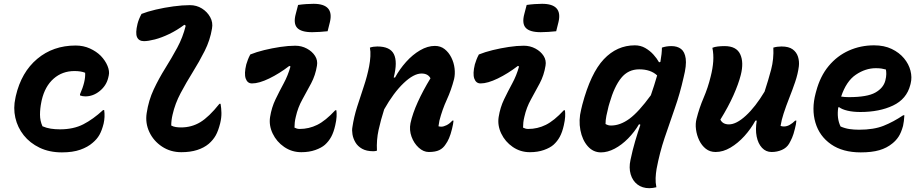

<svg xmlns="http://www.w3.org/2000/svg" viewBox="-20 -788 4840 1008"><path d="M377 -549Q418 -549 452 -533.5Q486 -518 509 -495Q533 -470 544.5 -442Q556 -414 551 -392L548 -379Q538 -338 503.5 -310Q469 -282 428 -282Q413 -282 400 -287V-293Q430 -361 427 -406Q405 -415 371 -415Q307 -415 261.5 -375Q216 -335 199 -262L197 -252Q190 -218 190 -186Q190 -154 203 -125Q224 -116 246.5 -112.5Q269 -109 295 -109Q366 -109 417.5 -135.5Q469 -162 521 -210H527Q532 -174 524 -139Q515 -103 502 -80Q489 -57 466 -38Q441 -16 401.5 -2Q362 12 305 12Q239 12 188 -12.5Q137 -37 104.5 -78Q72 -119 60.5 -170Q49 -221 61 -274L63 -284Q92 -409 175.5 -479Q259 -549 377 -549Z M723 -715Q753 -727 797.5 -737.5Q842 -748 890 -754.5Q938 -761 977 -761Q1012 -761 1040 -743.5Q1068 -726 1083.5 -698Q1099 -670 1093 -638Q1083 -577 1054.5 -520.5Q1026 -464 992 -409.5Q958 -355 928.5 -299.5Q899 -244 886 -186Q879 -157 879 -129Q890 -123 903 -121Q916 -119 930 -119Q986 -119 1031.5 -146.5Q1077 -174 1132 -243H1138Q1142 -221 1142.5 -195.5Q1143 -170 1136 -141Q1126 -101 1112.5 -77Q1099 -53 1076 -33Q1051 -12 1015 -0.5Q979 11 932 11Q875 11 830.5 -18.5Q786 -48 764 -95Q742 -142 750 -194Q760 -261 787 -318.5Q814 -376 847.5 -429.5Q881 -483 910.5 -537.5Q940 -592 955 -653L948 -658Q909 -629 868.5 -609.5Q828 -590 793 -581Q758 -572 736 -572Q709 -572 699.5 -593Q690 -614 702 -663Q708 -687 723 -715Z M1294 -502Q1326 -515 1367 -525Q1408 -535 1451 -541.5Q1494 -548 1530 -548Q1563 -548 1591 -533Q1619 -518 1634 -494.5Q1649 -471 1644 -443Q1636 -393 1613.5 -350.5Q1591 -308 1567.5 -266Q1544 -224 1533 -175Q1529 -159 1527.5 -145Q1526 -131 1526 -118Q1532 -115 1538.5 -113Q1545 -111 1553 -111Q1602 -111 1645.5 -132.5Q1689 -154 1740 -209H1746Q1748 -194 1747 -175Q1746 -156 1740 -130Q1732 -94 1719 -70Q1706 -46 1686 -28Q1668 -12 1635.5 -0.5Q1603 11 1562 11Q1512 11 1472 -16.5Q1432 -44 1411.5 -87Q1391 -130 1398 -174Q1406 -224 1426.5 -266.5Q1447 -309 1469.5 -350.5Q1492 -392 1505 -439L1499 -442Q1447 -402 1393.5 -376Q1340 -350 1303 -350Q1279 -350 1270 -375.5Q1261 -401 1273 -450Q1277 -463 1281.5 -475Q1286 -487 1294 -502ZM1545 -762Q1565 -765 1587 -766.5Q1609 -768 1626 -768Q1735 -768 1712 -672L1700 -624Q1681 -622 1659 -620.5Q1637 -619 1619 -619Q1561 -619 1540 -642Q1519 -665 1533 -716Z M1922 -538Q1939 -544 1961 -544Q2028 -544 2048 -503.5Q2068 -463 2047 -381H2054Q2078 -425 2112 -463Q2146 -501 2185.5 -524Q2225 -547 2263 -547Q2293 -547 2314.5 -530Q2336 -513 2349.5 -486Q2363 -459 2366.5 -429Q2370 -399 2364 -373Q2349 -315 2325.5 -264Q2302 -213 2287 -155Q2286 -147 2284.5 -140Q2283 -133 2282 -125Q2286 -124 2289.5 -123.5Q2293 -123 2297 -123Q2309 -123 2325 -131Q2341 -139 2355 -155H2361Q2360 -146 2358.5 -136Q2357 -126 2353 -111Q2346 -82 2337.5 -62.5Q2329 -43 2320 -31Q2307 -10 2286.5 0Q2266 10 2231 10Q2203 10 2178 -13Q2153 -36 2140.5 -70.5Q2128 -105 2135 -141Q2146 -192 2173.5 -252.5Q2201 -313 2240 -377Q2227 -402 2193 -402Q2152 -402 2099 -351.5Q2046 -301 1997 -214Q1979 -158 1967.5 -105.5Q1956 -53 1959 3Q1950 6 1940 6Q1904 6 1881 -7Q1858 -20 1846 -40.5Q1834 -61 1830.5 -82.5Q1827 -104 1830 -120Q1838 -174 1855 -227.5Q1872 -281 1890 -334.5Q1908 -388 1918 -440Q1923 -466 1924.5 -492Q1926 -518 1922 -538Z M2494 -502Q2526 -515 2567 -525Q2608 -535 2651 -541.5Q2694 -548 2730 -548Q2763 -548 2791 -533Q2819 -518 2834 -494.5Q2849 -471 2844 -443Q2836 -393 2813.5 -350.5Q2791 -308 2767.5 -266Q2744 -224 2733 -175Q2729 -159 2727.5 -145Q2726 -131 2726 -118Q2732 -115 2738.5 -113Q2745 -111 2753 -111Q2802 -111 2845.5 -132.5Q2889 -154 2940 -209H2946Q2948 -194 2947 -175Q2946 -156 2940 -130Q2932 -94 2919 -70Q2906 -46 2886 -28Q2868 -12 2835.5 -0.5Q2803 11 2762 11Q2712 11 2672 -16.5Q2632 -44 2611.5 -87Q2591 -130 2598 -174Q2606 -224 2626.5 -266.5Q2647 -309 2669.5 -350.5Q2692 -392 2705 -439L2699 -442Q2647 -402 2593.5 -376Q2540 -350 2503 -350Q2479 -350 2470 -375.5Q2461 -401 2473 -450Q2477 -463 2481.5 -475Q2486 -487 2494 -502ZM2745 -762Q2765 -765 2787 -766.5Q2809 -768 2826 -768Q2935 -768 2912 -672L2900 -624Q2881 -622 2859 -620.5Q2837 -619 2819 -619Q2761 -619 2740 -642Q2719 -665 2733 -716Z M3455 -538Q3478 -546 3505 -546Q3536 -546 3555.5 -531Q3575 -516 3580 -480.5Q3585 -445 3569 -382Q3550 -297 3522.5 -219Q3495 -141 3469 -63.5Q3443 14 3427 99Q3423 123 3422 146.5Q3421 170 3426 195Q3417 197 3408 198.5Q3399 200 3389 200Q3352 200 3326.5 180.5Q3301 161 3291 127Q3281 93 3290 52Q3301 -1 3314.5 -46.5Q3328 -92 3342 -133L3335 -136Q3311 -95 3277.5 -61Q3244 -27 3207 -7.5Q3170 12 3135 12Q3094 12 3065.5 -20.5Q3037 -53 3027 -105Q3017 -157 3031 -213L3037 -238Q3081 -404 3150 -477Q3219 -550 3313 -550Q3343 -550 3367.5 -536Q3392 -522 3410.5 -501.5Q3429 -481 3440 -461L3447 -463Q3455 -507 3455 -538ZM3159 -137Q3166 -133 3172.5 -131Q3179 -129 3188 -129Q3236 -129 3284.5 -164.5Q3333 -200 3397 -288Q3406 -313 3414 -339Q3422 -365 3430 -392Q3396 -424 3336 -424Q3278 -424 3241.5 -379Q3205 -334 3180 -247L3175 -230Q3168 -203 3163.5 -180Q3159 -157 3159 -137Z M3720 -537Q3731 -542 3748.5 -544Q3766 -546 3784 -546Q3846 -546 3866 -503.5Q3886 -461 3869 -394Q3857 -347 3830.5 -287.5Q3804 -228 3762 -160Q3774 -135 3807 -135Q3846 -135 3896 -181Q3946 -227 3994 -307Q4014 -368 4028.5 -423Q4043 -478 4040 -538Q4060 -544 4083 -544Q4121 -544 4141.5 -529Q4162 -514 4169.5 -490Q4177 -466 4174 -440Q4169 -400 4154.5 -357.5Q4140 -315 4123.5 -273.5Q4107 -232 4094 -192Q4083 -159 4078 -127Q4086 -124 4095 -124Q4111 -124 4126 -132.5Q4141 -141 4155 -155H4161Q4160 -145 4158.5 -135Q4157 -125 4153 -111Q4146 -82 4138.5 -65Q4131 -48 4123 -34Q4110 -12 4085 -1Q4060 10 4031 10Q4001 10 3980.5 -12Q3960 -34 3952.5 -71Q3945 -108 3953 -155H3946Q3922 -111 3888 -73.5Q3854 -36 3815 -13Q3776 10 3737 10Q3707 10 3685.5 -7Q3664 -24 3651 -51Q3638 -78 3634 -108.5Q3630 -139 3637 -165Q3651 -221 3674 -274.5Q3697 -328 3711 -386Q3722 -429 3724.5 -466Q3727 -503 3720 -537Z M4569 -550Q4622 -550 4661.5 -531Q4701 -512 4726 -482Q4751 -452 4760 -417Q4769 -382 4761 -350L4759 -342Q4740 -268 4668.5 -234Q4597 -200 4497 -200Q4458 -200 4429 -207Q4400 -214 4386 -225H4381Q4372 -167 4393 -124Q4416 -114 4439.5 -110.5Q4463 -107 4490 -107Q4567 -107 4618.5 -127.5Q4670 -148 4722 -183H4728Q4726 -149 4721 -127Q4711 -91 4697.5 -70.5Q4684 -50 4665 -35Q4636 -11 4596.5 0.5Q4557 12 4499 12Q4404 12 4343 -30.5Q4282 -73 4261 -144Q4240 -215 4262 -298L4265 -309Q4286 -388 4330.5 -441.5Q4375 -495 4436.5 -522.5Q4498 -550 4569 -550ZM4578 -430Q4524 -430 4473.5 -396Q4423 -362 4396 -281Q4415 -278 4436 -278Q4533 -278 4575.5 -302Q4618 -326 4628 -365Q4633 -385 4633 -399Q4633 -413 4631 -423Q4621 -426 4608.5 -428Q4596 -430 4578 -430Z"/></svg>

Font: Recursive Mn Csl St
Style: Bold Italic
Weight: 700
Italic angle: -15°
Monospace: yes
Version: Version 1.079;hotconv 1.0.112;makeotfexe 2.5.65598; ttfautoh